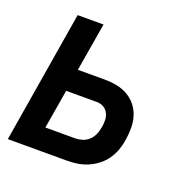

<svg xmlns="http://www.w3.org/2000/svg" viewBox="-99 -615 699 711"><g transform="rotate(20 250.0 -260.0)"><path d="M4 0 90 -520H192L160 -330H266Q290 -330 313.5 -325.5Q337 -321 357 -309.5Q377 -298 391 -280.5Q405 -263 412 -241Q419 -219 419 -194.5Q419 -170 415 -146Q412 -126 405 -106Q398 -86 385.5 -68Q373 -50 355.5 -36.5Q338 -23 318 -14.5Q298 -6 277.5 -3Q257 0 237 0ZM237 -88Q251 -88 265.5 -92.5Q280 -97 291 -107.5Q302 -118 308 -132Q314 -146 316 -160Q319 -174 318.5 -189Q318 -204 311.5 -216.5Q305 -229 293 -235.5Q281 -242 266 -242H146L120 -88Z"/></g></svg>

Font: Iosevka SS04 Semibold Oblique
Style: Regular
Weight: 600
Italic angle: -9°
Monospace: yes
Designer: Belleve Invis
Foundry: Belleve Invis
Version: Version 19.0.0; ttfautohint (v1.8.4)